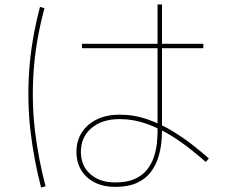

<svg xmlns="http://www.w3.org/2000/svg" viewBox="-20 -798 1040 864"><path d="M498 43Q446 43 407 23.5Q368 4 346 -31.5Q324 -67 324 -115Q324 -165 348.5 -202.5Q373 -240 416.5 -261Q460 -282 518 -282Q584 -282 645 -260.5Q706 -239 758 -207Q810 -175 851.5 -142Q893 -109 920 -85L906 -69Q879 -93 838.5 -125.5Q798 -158 748 -189Q698 -220 639.5 -241Q581 -262 518 -262Q439 -262 391.5 -221.5Q344 -181 344 -115Q344 -52 386.5 -14.5Q429 23 498 23Q552 23 587 7Q622 -9 642.5 -35.5Q663 -62 673 -93Q683 -124 686 -154Q689 -184 689 -207V-778H709V-207Q709 -184 705.5 -152Q702 -120 691 -86Q680 -52 657.5 -22.5Q635 7 596 25Q557 43 498 43ZM165 46Q133 -76 117.5 -205.5Q102 -335 111 -475Q120 -615 160 -767L180 -761Q140 -611 131 -473.5Q122 -336 137.5 -208.5Q153 -81 185 40ZM349 -581V-601H895V-581Z"/></svg>

Font: Murecho Thin
Style: Regular
Weight: 100
Designer: Neil Summerour
Foundry: Positype
Version: Version 1.010